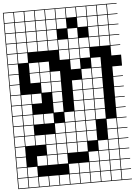

<svg xmlns="http://www.w3.org/2000/svg" viewBox="-77 -1061 1000 1424"><g transform="rotate(-5 423.0 -349.0)"><path d="M0 307.7V-1004.8H846.2V-1000H774V-927.9H846.2V-923.1H774V-851H846.2V-846.2H774V-774H846.2V-769.2H774V-697.1H846.2V-692.3H774V-620.2H846.2V-538.5H774V-466.3H846.2V-461.5H774V-389.4H846.2V-384.6H774V-312.5H846.2V-307.7H774V-235.6H846.2V-230.8H774V-158.7H846.2V-153.8H774V-81.7H846.2V-76.9H774V-4.8H846.2V0H774V72.1H846.2V76.9H774V149H846.2V153.8H774V226H846.2V230.8H774V302.9H846.2V307.7ZM697.1 -927.9H769.2V-1000H697.1ZM620.2 -927.9H692.3V-1000H620.2ZM543.3 -927.9H615.4V-1000H543.3ZM466.3 -927.9H538.5V-1000H466.3ZM389.4 -927.9H461.5V-1000H389.4ZM312.5 -927.9H384.6V-1000H312.5ZM235.6 -927.9H307.7V-1000H235.6ZM158.7 -927.9H230.8V-1000H158.7ZM81.7 -927.9H153.8V-1000H81.7ZM4.8 -927.9H76.9V-1000H4.8ZM312.5 -851H384.6V-923.1H312.5ZM389.4 -851H461.5V-923.1H389.4ZM158.7 -851H230.8V-923.1H158.7ZM543.3 -851H615.4V-923.1H543.3ZM81.7 -851H153.8V-923.1H81.7ZM4.8 -851H76.9V-923.1H4.8ZM697.1 -851H769.2V-923.1H697.1ZM235.6 -851H307.7V-923.1H235.6ZM620.2 -851H692.3V-923.1H620.2ZM466.3 -774H538.5V-846.2H466.3ZM620.2 -774H692.3V-846.2H620.2ZM697.1 -774H769.2V-846.2H697.1ZM4.8 -774H76.9V-846.2H4.8ZM235.6 -774H307.7V-846.2H235.6ZM312.5 -774H384.6V-846.2H312.5ZM158.7 -774H230.8V-846.2H158.7ZM81.7 -774H153.8V-846.2H81.7ZM620.2 -697.1H692.3V-769.2H620.2ZM312.5 -697.1H384.6V-769.2H312.5ZM81.7 -697.1H153.8V-769.2H81.7ZM697.1 -697.1H769.2V-769.2H697.1ZM4.8 -697.1H76.9V-769.2H4.8ZM543.3 -697.1H615.4V-769.2H543.3ZM235.6 -697.1H307.7V-769.2H235.6ZM466.3 -697.1H538.5V-769.2H466.3ZM158.7 -697.1H230.8V-769.2H158.7ZM389.4 -697.1H461.5V-769.2H389.4ZM81.7 -620.2H153.8V-692.3H81.7ZM543.3 -620.2H615.4V-692.3H543.3ZM389.4 -620.2H461.5V-692.3H389.4ZM4.8 -620.2H76.9V-692.3H4.8ZM466.3 -620.2H538.5V-692.3H466.3ZM466.3 -543.3H538.5V-615.4H466.3ZM158.7 -543.3H230.8V-615.4H158.7ZM235.6 -543.3H307.7V-615.4H235.6ZM4.8 -543.3H76.9V-615.4H4.8ZM620.2 -543.3H692.3V-615.4H620.2ZM4.8 -466.3H76.9V-538.5H4.8ZM158.7 -466.3H230.8V-538.5H158.7ZM235.6 -466.3H307.7V-538.5H235.6ZM543.3 -466.3H615.4V-538.5H543.3ZM620.2 -466.3H692.3V-538.5H620.2ZM312.5 -466.3H384.6V-538.5H312.5ZM76.9 -461.5H4.8V-389.4H76.9ZM620.2 -389.4H692.3V-461.5H620.2ZM543.3 -389.4H615.4V-461.5H543.3ZM312.5 -389.4H384.6V-461.5H312.5ZM466.3 -389.4H538.5V-461.5H466.3ZM235.6 -389.4H307.7V-461.5H235.6ZM543.3 -312.5H615.4V-384.6H543.3ZM158.7 -312.5H230.8V-384.6H158.7ZM312.5 -312.5H384.6V-384.6H312.5ZM4.8 -312.5H76.9V-384.6H4.8ZM466.3 -312.5H538.5V-384.6H466.3ZM620.2 -312.5H692.3V-384.6H620.2ZM81.7 -312.5H153.8V-384.6H81.7ZM543.3 -235.6H615.4V-307.7H543.3ZM81.7 -235.6H153.8V-307.7H81.7ZM620.2 -235.6H692.3V-307.7H620.2ZM466.3 -235.6H538.5V-307.7H466.3ZM312.5 -235.6H384.6V-307.7H312.5ZM4.8 -235.6H76.9V-307.7H4.8ZM389.4 -158.7H461.5V-230.8H389.4ZM81.7 -158.7H153.8V-230.8H81.7ZM466.3 -158.7H538.5V-230.8H466.3ZM235.6 -158.7H307.7V-230.8H235.6ZM620.2 -158.7H692.3V-230.8H620.2ZM4.8 -158.7H76.9V-230.8H4.8ZM158.7 -158.7H230.8V-230.8H158.7ZM543.3 -158.7H615.4V-230.8H543.3ZM81.7 -81.7H153.8V-153.8H81.7ZM697.1 -81.7H769.2V-153.8H697.1ZM466.3 -81.7H538.5V-153.8H466.3ZM4.8 -81.7H76.9V-153.8H4.8ZM312.5 -81.7H384.6V-153.8H312.5ZM543.3 -81.7H615.4V-153.8H543.3ZM389.4 -81.7H461.5V-153.8H389.4ZM81.7 -4.8H153.8V-76.9H81.7ZM389.4 -4.8H461.5V-76.9H389.4ZM235.6 -4.8H307.7V-76.9H235.6ZM697.1 -4.8H769.2V-76.9H697.1ZM4.8 -4.8H76.9V-76.9H4.8ZM466.3 -4.8H538.5V-76.9H466.3ZM158.7 -4.8H230.8V-76.9H158.7ZM312.5 -4.8H384.6V-76.9H312.5ZM543.3 -4.8H615.4V-76.9H543.3ZM312.5 72.1H384.6V0H312.5ZM620.2 72.1H692.3V0H620.2ZM466.3 72.1H538.5V0H466.3ZM4.8 72.1H76.9V0H4.8ZM235.6 72.1H307.7V0H235.6ZM389.4 72.1H461.5V0H389.4ZM697.1 72.1H769.2V0H697.1ZM543.3 149H615.4V76.9H543.3ZM158.7 149H230.8V76.9H158.7ZM4.8 149H76.9V76.9H4.8ZM620.2 149H692.3V76.9H620.2ZM235.6 149H307.7V76.9H235.6ZM312.5 149H384.6V76.9H312.5ZM697.1 149H769.2V76.9H697.1ZM4.8 226H76.9V153.8H4.8ZM620.2 226H692.3V153.8H620.2ZM466.3 226H538.5V153.8H466.3ZM697.1 226H769.2V153.8H697.1ZM389.4 226H461.5V153.8H389.4ZM81.7 226H153.8V153.8H81.7ZM543.3 226H615.4V153.8H543.3ZM543.3 302.9H615.4V230.8H543.3ZM158.7 302.9H230.8V230.8H158.7ZM620.2 302.9H692.3V230.8H620.2ZM235.6 302.9H307.7V230.8H235.6ZM466.3 302.9H538.5V230.8H466.3ZM4.8 302.9H76.9V230.8H4.8ZM697.1 302.9H769.2V230.8H697.1ZM389.4 302.9H461.5V230.8H389.4ZM81.7 302.9H153.8V230.8H81.7ZM312.5 302.9H384.6V230.8H312.5Z"/></g></svg>

Font: Jacquarda Bastarda 9 Charted
Style: Regular
Weight: 400
Designer: Sarah Cadigan-Fried
Version: Version 1.000; ttfautohint (v1.8.4.7-5d5b)